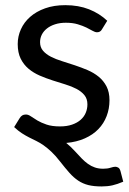

<svg xmlns="http://www.w3.org/2000/svg" viewBox="-20 -534 486 726"><path d="M446 153Q424 162.5 405.2 166.8Q386.5 171 364.5 171Q335 171 314 165.8Q293 160.5 275.8 149Q258.5 137.5 242.5 119.5Q226.5 101.5 207 76.5Q189.5 54 174 39.5Q158.5 25 144.5 15.2Q130.5 5.5 117.2 -1Q104 -7.5 90.5 -14.2Q77 -21 63 -30Q49 -39 33.5 -53.5L54.5 -87.5Q58.5 -94 64 -97.5Q69.5 -101 78 -101Q87 -101 97 -94Q107 -87 121.2 -78.5Q135.5 -70 156 -63Q176.5 -56 207 -56Q233 -56 252.5 -62.8Q272 -69.5 285 -81Q298 -92.5 304.2 -107.5Q310.5 -122.5 310.5 -139.5Q310.5 -160.5 299.2 -174.2Q288 -188 269.5 -197.8Q251 -207.5 227.2 -214.8Q203.5 -222 178.8 -230Q154 -238 130.2 -248.2Q106.5 -258.5 88 -274Q69.5 -289.5 58.2 -312.2Q47 -335 47 -367.5Q47 -396.5 59 -423.2Q71 -450 94 -470.2Q117 -490.5 150.5 -502.5Q184 -514.5 227 -514.5Q277 -514.5 316.8 -498.8Q356.5 -483 385.5 -455.5L365.5 -423Q359.5 -412 347 -412Q339.5 -412 330 -417.5Q320.5 -423 306.8 -429.8Q293 -436.5 274 -442.2Q255 -448 229 -448Q206.5 -448 188.5 -442.2Q170.5 -436.5 157.8 -426.5Q145 -416.5 138.2 -403.2Q131.5 -390 131.5 -374.5Q131.5 -355 142.8 -342Q154 -329 172.5 -319.5Q191 -310 214.5 -302.8Q238 -295.5 262.8 -287.2Q287.5 -279 311 -269Q334.5 -259 353 -244Q371.5 -229 382.8 -207.2Q394 -185.5 394 -155Q394 -123 383.2 -95Q372.5 -67 352 -45.8Q331.5 -24.5 300.8 -10.8Q270 3 230.5 6.5Q239 13.5 247.5 21.5Q256 29.5 265 39.5Q277.5 53.5 289 65.2Q300.5 77 312.8 85.8Q325 94.5 338.8 99.2Q352.5 104 370 104Q386.5 104 398 100.2Q409.5 96.5 416 96.5Q421.5 96.5 427.2 99.8Q433 103 436 114.5Z"/></svg>

Font: Lato
Style: Regular
Weight: 400
Designer: Lukasz Dziedzic with Adam Twardoch and Botio Nikoltchev
Foundry: tyPoland Lukasz Dziedzic
Version: Version 2.015; 2015-08-06; http://www.latofonts.com/